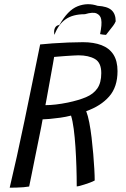

<svg xmlns="http://www.w3.org/2000/svg" viewBox="-20 -858 587 892"><path d="M25 14Q40.5 -50.5 58 -129.8Q75.5 -209 93.8 -297Q112 -385 130.5 -475.2Q149 -565.5 166.5 -651.5Q189 -654 224 -656.5Q259 -659 297 -660.5Q335 -662 365.5 -662Q415.5 -662 451.5 -648.2Q487.5 -634.5 506.8 -604.8Q526 -575 526 -527.5Q526 -454 487.2 -409.8Q448.5 -365.5 380.5 -341.5Q388.5 -321 394.8 -288.8Q401 -256.5 405.5 -218.8Q410 -181 413.2 -143Q416.5 -105 418.2 -72.8Q420 -40.5 420 -19.5Q410 -14 397.5 -9.5Q385 -5 372.8 -1Q360.5 3 350.8 5.5Q341 8 336.5 8Q336.5 -35 335 -82.5Q333.5 -130 330.5 -175.5Q327.5 -221 322.5 -259Q317.5 -297 310 -321Q287 -315 260.2 -311.2Q233.5 -307.5 211 -305.5Q188.5 -303.5 178 -303.5Q177 -296 171.8 -269.8Q166.5 -243.5 159 -206.2Q151.5 -169 143.2 -128.5Q135 -88 127.8 -51.8Q120.5 -15.5 115.5 8.5Q105 10.5 89.2 11.8Q73.5 13 56.2 13.5Q39 14 25 14ZM191 -369.5Q236 -369.5 295 -381.5Q345 -392 379.5 -406.5Q414 -421 432.2 -447.2Q450.5 -473.5 450.5 -518.5Q450.5 -567 421 -584Q391.5 -601 344.5 -601Q336.5 -601 320 -600Q303.5 -599 285 -597.8Q266.5 -596.5 251.8 -595.2Q237 -594 231.5 -593.5Q230 -584.5 226 -561.5Q222 -538.5 216.5 -509Q211 -479.5 205.8 -450Q200.5 -420.5 196.5 -398.5Q192.5 -376.5 191 -369.5ZM233 -696Q229 -714.5 235 -727.5Q241 -740.5 256 -742Q294.5 -810.5 340.5 -828.8Q386.5 -847 433.5 -831Q478.5 -828.5 498 -811Q517.5 -793.5 517.5 -759Q513.5 -749 505.5 -738.2Q497.5 -727.5 488.5 -716.5Q479.5 -705.5 472.5 -696Q464.5 -696 458.5 -697.2Q452.5 -698.5 445 -699.5Q449.5 -722 451 -739Q452.5 -756 450 -769Q446.5 -787 429.5 -795.2Q412.5 -803.5 374.5 -792Q318 -792 284.5 -768.2Q251 -744.5 233 -696Z"/></svg>

Font: Grandstander Thin Light
Style: Italic
Weight: 300
Italic angle: -15°
Version: Version 1.200